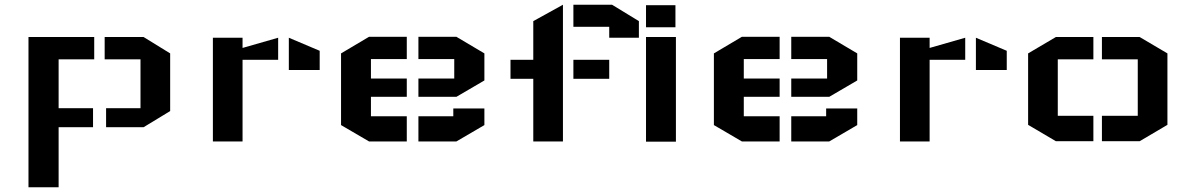

<svg xmlns="http://www.w3.org/2000/svg" viewBox="-20 -596 5019 809"><path d="M697 -128 585 -60H427V-140H572V-346H421V-440H585L697 -371ZM100 -440H377V-346H227V-140H372V-60H227V193H100Z M877 -437H1002V-394L1152 -437V-344H1002V0H877ZM1327 -382 1197 -437V-301H1327Z M2021 -257 1903 -188H1743V-265H1894V-347H1743V-441H1903L2021 -371ZM2021 -139V-69L1903 0H1743V-106H1890V-139ZM1417 -69 1535 0H1694V-106H1543V-188H1694V-265H1543V-347H1694V-441H1535L1417 -371Z M2396 -344H2547V-264H2396ZM2352 0H2227V-264H2131V-344H2227V-507L2352 -576ZM2547 -437V-483H2396V-576H2559L2672 -507V-437Z M2828 -440V1H2702V-440ZM2826 -481H2702V-574H2826Z M3592 -257 3474 -188H3314V-265H3465V-347H3314V-441H3474L3592 -371ZM3592 -139V-69L3474 0H3314V-106H3461V-139ZM2988 -69 3106 0H3265V-106H3114V-188H3265V-265H3114V-347H3265V-441H3106L2988 -371Z M3772 -437H3897V-394L4047 -437V-344H3897V0H3772ZM4222 -382 4092 -437V-301H4222Z M4312 -371 4429 -440H4587V-346H4437V-108H4587V-1H4429L4312 -70ZM4899 -371 4782 -440H4623V-346H4774V-108H4623V-1H4782L4899 -70Z"/></svg>

Font: Wallpoet
Style: Regular
Weight: 400
Designer: Lars Berggren
Foundry: Lars Berggren
Version: Version 1.000